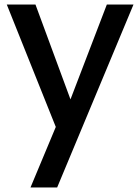

<svg xmlns="http://www.w3.org/2000/svg" viewBox="-20 -571 622 850"><path d="M453 -551C453 -551 292 -131 292 -131C292 -131 137 -551 137 -551C137 -551 10 -551 10 -551C10 -551 227 -9 227 -9C227 -9 115 259 115 259C115 259 233 259 233 259C233 259 571 -551 571 -551C571 -551 453 -551 453 -551Z"/></svg>

Font: Girnar Poppins
Style: Medium
Weight: 500
Designer: Ninad Kale (Devanagari), Jonny Pinhorn (Latin)
Foundry: Indian Type Foundry
Version: ""